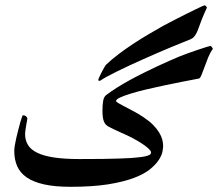

<svg xmlns="http://www.w3.org/2000/svg" viewBox="-20 -657 844 743"><path d="M803.7 -467.8Q793.5 -454.1 785.6 -434.8Q777.8 -415.5 771.5 -397.7Q765.1 -379.9 759.8 -366.9Q754.4 -354 749.5 -353Q718.3 -347.2 682.4 -340.1Q646.5 -333 610.8 -325.4Q575.2 -317.9 542.5 -310.1Q509.8 -302.2 484.6 -294.4Q459.5 -286.6 444.3 -279.5Q429.2 -272.5 429.2 -266.1Q429.2 -263.2 439.2 -257.3Q449.2 -251.5 464.8 -243.4Q480.5 -235.4 499.5 -225.1Q518.6 -214.8 536.6 -202.6Q559.1 -187.5 573.5 -172.6Q587.9 -157.7 596.4 -143.3Q605 -128.9 608.2 -116Q611.3 -103 611.3 -92.3Q611.3 -85.4 608.9 -71.3Q606.4 -57.1 595.5 -39.6Q584.5 -22 562 -3.2Q539.6 15.6 499.5 31Q459.5 46.4 399.2 56.2Q338.9 65.9 252.4 65.9Q192.4 65.9 150.9 56.6Q109.4 47.4 83.7 29.8Q58.1 12.2 46.6 -13.7Q35.2 -39.6 35.2 -72.8Q35.2 -81.5 37.4 -95Q39.6 -108.4 43.2 -123.8Q46.9 -139.2 50.8 -154.8Q54.7 -170.4 58.3 -182.9Q62 -195.3 64.7 -203.1Q67.4 -210.9 67.9 -210.9Q77.1 -210.9 81.5 -206.1Q85.9 -201.2 85.9 -198.7Q85.9 -196.8 84.5 -189.5Q83 -182.1 81.5 -172.9Q80.1 -163.6 78.6 -154.1Q77.1 -144.5 77.1 -138.2Q77.1 -114.3 88.1 -96.2Q99.1 -78.1 124 -65.9Q148.9 -53.7 189 -47.6Q229 -41.5 287.1 -41.5Q339.8 -41.5 377.7 -42Q415.5 -42.5 441.9 -43.5Q468.3 -44.4 485.4 -45.4Q502.4 -46.4 513.7 -47.9Q532.2 -49.8 542.5 -52.2Q552.7 -54.7 557.6 -57.1Q562.5 -59.6 563.5 -62.3Q564.5 -64.9 564.5 -67.4Q564.5 -72.3 557.1 -79.6Q549.8 -86.9 538.6 -95Q527.3 -103 514.2 -110.8Q501 -118.7 488.8 -125Q481.4 -128.9 469.5 -134.3Q457.5 -139.6 444.6 -145.5Q431.6 -151.4 419.7 -157Q407.7 -162.6 400.9 -166.5Q395.5 -169.4 390.9 -173.6Q386.2 -177.7 383.1 -184.6Q379.9 -191.4 378.2 -202.1Q376.5 -212.9 376.5 -229Q376.5 -251 379.2 -266.4Q381.8 -281.7 390.1 -288.6Q408.7 -302.7 432.6 -317.9Q456.5 -333 482.9 -347.4Q509.3 -361.8 536.9 -375.5Q564.5 -389.2 589.6 -400.9Q614.7 -412.6 636.5 -422.1Q658.2 -431.6 673.3 -438Q685.5 -442.9 705.3 -450.2Q725.1 -457.5 744.4 -463.9Q763.7 -470.2 778.3 -474.9Q793 -479.5 794.9 -479.5Q796.4 -479.5 800 -474.4Q803.7 -469.2 803.7 -467.8ZM780.8 -627.4Q780.8 -627.4 778.1 -621.6Q775.4 -615.7 770.8 -605.5Q766.1 -595.2 760.5 -580.8Q754.9 -566.4 749 -549.8Q744.6 -537.1 740.5 -529.3Q736.3 -521.5 732.4 -516.6Q728.5 -511.7 724.9 -509.3Q721.2 -506.8 718.3 -505.4Q704.6 -500 684.3 -491.7Q664.1 -483.4 639.6 -473.4Q615.2 -463.4 588.4 -451.7Q561.5 -439.9 534.7 -428Q507.8 -416 481.9 -404.1Q456.1 -392.1 434.3 -381.3Q412.6 -370.6 395.8 -361.6Q378.9 -352.5 370.1 -346.2Q369.6 -345.7 366.9 -344.7Q364.3 -343.8 363.3 -343.8Q362.8 -343.8 361.6 -345.2Q360.4 -346.7 360.4 -347.7Q360.4 -350.1 364.3 -358.9Q368.2 -367.7 373.3 -377.4Q378.4 -387.2 383.3 -395.8Q388.2 -404.3 390.6 -406.7Q411.6 -426.8 438.7 -447.3Q465.8 -467.8 495.4 -487.3Q524.9 -506.8 555.7 -524.9Q586.4 -543 614.3 -558.6Q620.1 -561.5 633.5 -568.6Q647 -575.7 664.1 -584.5Q681.2 -593.3 699.7 -602.5Q718.3 -611.8 733.9 -619.4Q749.5 -627 760 -631.8Q770.5 -636.7 772 -636.7Q773.4 -636.7 777.1 -633.1Q780.8 -629.4 780.8 -627.4Z"/></svg>

Font: Scheherazade
Style: Bold
Weight: 700
Version: Version 2.100 (build 932/914)